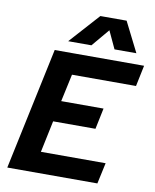

<svg xmlns="http://www.w3.org/2000/svg" viewBox="-99 -1006 875 1081"><g transform="rotate(10 338.5 -465.5)"><path d="M166 -698H677L652 -578H286L252 -421H494L469 -301H227L189 -120H559L533 0H18ZM386 -931H536L622 -760H497L450 -861L365 -760H232Z"/></g></svg>

Font: Azeret Mono SemiBold
Style: Italic
Weight: 600
Italic angle: -12°
Designer: Martin Vácha
Foundry: Displaay
Version: Version 1.000; Glyphs 3.0.3, build 3074